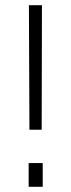

<svg xmlns="http://www.w3.org/2000/svg" viewBox="-20 -717 273 737"><path d="M93 -219 91 -697H141L140 -219ZM90 0V-91H144V0Z"/></svg>

Font: Cairo Play Light
Style: Regular
Weight: 300
Version: Version 3.119